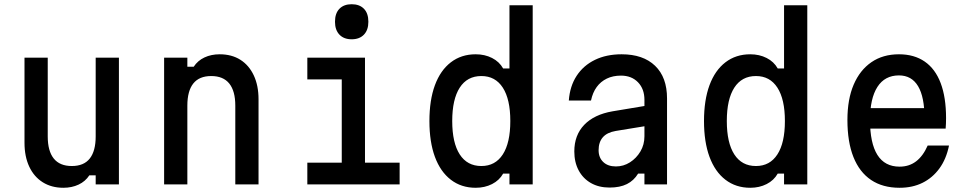

<svg xmlns="http://www.w3.org/2000/svg" viewBox="-20 -873 4590 909"><path d="M543 -600V0H433V-43H403Q384 -14 352 1Q320 16 280 16Q224 16 182.5 -10Q141 -36 118.5 -84Q96 -132 96 -197V-600H206V-227Q206 -158 234.5 -122.5Q263 -87 320 -87Q377 -87 405 -122.5Q433 -158 433 -227V-600Z M757 0V-600H867V-557H897Q916 -586 948 -601Q980 -616 1020 -616Q1077 -616 1118 -590Q1159 -564 1181.5 -516Q1204 -468 1204 -403V0H1094V-373Q1094 -442 1065.5 -477.5Q1037 -513 980 -513Q923 -513 895 -477.5Q867 -442 867 -373V0Z M1435 -600H1708V-103H1872V0H1435V-103H1598V-497H1435ZM1645 -687Q1608 -687 1587 -709Q1566 -731 1566 -770Q1566 -810 1587 -831.5Q1608 -853 1645 -853Q1682 -853 1703 -831.5Q1724 -810 1724 -770Q1724 -731 1703 -709Q1682 -687 1645 -687Z M2232 16Q2164 16 2114.5 -22Q2065 -60 2039 -130.5Q2013 -201 2013 -300Q2013 -399 2039 -469.5Q2065 -540 2114.5 -578Q2164 -616 2232 -616Q2275 -616 2309.5 -598.5Q2344 -581 2362 -549H2392V-848H2502V0H2392V-51H2362Q2344 -19 2309.5 -1.5Q2275 16 2232 16ZM2259 -87Q2325 -87 2360.5 -142Q2396 -197 2396 -300Q2396 -403 2360.5 -458Q2325 -513 2259 -513Q2192 -513 2156.5 -458Q2121 -403 2121 -300Q2121 -197 2156.5 -142Q2192 -87 2259 -87Z M3042 -373V-277L2895 -253Q2854 -246 2834 -223Q2814 -200 2814 -162Q2814 -127 2836 -106Q2858 -85 2896 -85Q2932 -85 2962.5 -104.5Q2993 -124 3012 -156Q3031 -188 3031 -228V-400Q3031 -452 3000.5 -483.5Q2970 -515 2920 -515Q2882 -515 2853 -501Q2824 -487 2805 -461Q2786 -435 2778 -397H2673Q2678 -465 2710 -514Q2742 -563 2796.5 -589.5Q2851 -616 2923 -616Q3025 -616 3081.5 -561.5Q3138 -507 3138 -407V0H3031V-51H3001Q2981 -18 2948 -1.5Q2915 15 2866 15Q2815 15 2777.5 -6.5Q2740 -28 2719.5 -66.5Q2699 -105 2699 -156Q2699 -233 2746 -282Q2793 -331 2880 -346Z M3532 16Q3464 16 3414.5 -22Q3365 -60 3339 -130.5Q3313 -201 3313 -300Q3313 -399 3339 -469.5Q3365 -540 3414.5 -578Q3464 -616 3532 -616Q3575 -616 3609.5 -598.5Q3644 -581 3662 -549H3692V-848H3802V0H3692V-51H3662Q3644 -19 3609.5 -1.5Q3575 16 3532 16ZM3559 -87Q3625 -87 3660.5 -142Q3696 -197 3696 -300Q3696 -403 3660.5 -458Q3625 -513 3559 -513Q3492 -513 3456.5 -458Q3421 -403 3421 -300Q3421 -197 3456.5 -142Q3492 -87 3559 -87Z M4072 -361H4395L4357 -313Q4357 -414 4326.5 -465Q4296 -516 4236 -516Q4169 -516 4134 -461.5Q4099 -407 4099 -305Q4099 -195 4134 -139.5Q4169 -84 4239 -84Q4284 -84 4317 -109Q4350 -134 4372 -184H4473Q4460 -120 4427.5 -75.5Q4395 -31 4347.5 -7.5Q4300 16 4239 16Q4159 16 4104 -21Q4049 -58 4020.5 -129.5Q3992 -201 3992 -305Q3992 -403 4021.5 -472Q4051 -541 4105.5 -578.5Q4160 -616 4236 -616Q4308 -616 4358 -581.5Q4408 -547 4433.5 -479.5Q4459 -412 4459 -314Q4459 -301 4458.5 -288Q4458 -275 4457 -264H4072Z"/></svg>

Font: Martian Mono SemiCondensed
Style: Regular
Weight: 400
Width: 4
Designer: Roman Shamin
Foundry: Evil Martians
Version: Version 1.000